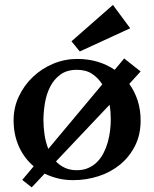

<svg xmlns="http://www.w3.org/2000/svg" viewBox="-20 -725 636 792"><path d="M560.1 -430.2 513.2 -378.9Q535.6 -348.1 547.9 -310.1Q560.1 -272 560.1 -228Q560.1 -168.9 536.9 -123.3Q513.7 -77.6 475.3 -46.1Q437 -14.6 386.7 1.7Q336.4 18.1 282.2 18.1Q248.5 18.1 219.5 11Q190.4 3.9 164.1 -8.8L110.8 47.9L71.8 17.1L119.1 -39.1Q79.6 -72.3 57.9 -120.8Q36.1 -169.4 36.1 -229Q36.1 -281.7 57.9 -327.6Q79.6 -373.5 116 -408Q152.3 -442.4 199.7 -462.2Q247.1 -481.9 298.8 -481.9Q342.8 -481.9 381.8 -470.5Q420.9 -459 453.1 -437L492.2 -483.9ZM159.2 -230Q159.2 -201.2 163.6 -170.4Q168 -139.6 179.2 -110.8L401.9 -377Q385.3 -403.3 360.1 -420.2Q335 -437 296.9 -437Q255.9 -437 229 -417.2Q202.1 -397.5 186.8 -366.9Q171.4 -336.4 165.3 -299.8Q159.2 -263.2 159.2 -230ZM437 -232.9Q437 -247.1 435.8 -262.5Q434.6 -277.8 432.1 -293L210.9 -59.1Q226.6 -42.5 247.8 -32.7Q269 -22.9 296.9 -22.9Q324.2 -22.9 345.2 -32.5Q366.2 -42 381.6 -57.9Q397 -73.7 407.7 -95Q418.5 -116.2 424.8 -139.4Q431.2 -162.6 434.1 -186.8Q437 -210.9 437 -232.9ZM517.1 -608.4 309.1 -512.7 274.9 -554.7 445.8 -704.6Z"/></svg>

Font: Original Surfer
Style: Regular
Weight: 400
Designer: Astigmatic (AOETI)
Foundry: Astigmatic (AOETI)
Version: Version 1.001